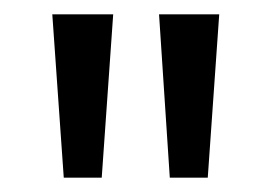

<svg xmlns="http://www.w3.org/2000/svg" viewBox="-20 -757 379 268"><path d="M69 -509 53 -737H138L122 -509ZM217 -509 202 -737H286L270 -509Z"/></svg>

Font: Tomorrow
Style: Regular
Weight: 400
Designer: Tony de Marco, Monica Rizzolli
Foundry: Just in Type
Version: Version 2.002